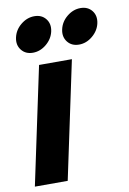

<svg xmlns="http://www.w3.org/2000/svg" viewBox="-87 -756 542 806"><g transform="rotate(-10 184.5 -352.5)"><path d="M-4.7 0 101.3 -500H241.3L135.3 0ZM85.3 -555Q54 -555 36.7 -577Q19.3 -599 26 -630Q32.8 -661.7 59.2 -683.3Q85.7 -705 116.9 -705Q148.1 -705 165.4 -683.3Q182.7 -661.7 176 -630Q169.3 -599 143 -577Q116.6 -555 85.3 -555ZM282 -555Q250.7 -555 233.3 -577Q216 -599 222.7 -630Q229.5 -661.7 255.9 -683.3Q282.3 -705 313.6 -705Q344.8 -705 362.1 -683.3Q379.3 -661.7 372.7 -630Q366 -599 339.6 -577Q313.3 -555 282 -555Z"/></g></svg>

Font: Epunda Slab Light
Style: Italic
Weight: 300
Italic angle: -12°
Designer: Simon Atzbach
Foundry: typofactur
Version: Version 1.102